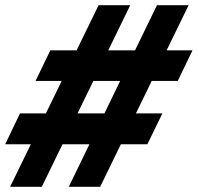

<svg xmlns="http://www.w3.org/2000/svg" viewBox="-42 -720 762 740"><path d="M223 0 563 -700H685L344 0ZM-22 -164 35 -283H584L526 -164ZM-3 0 338 -700H460L119 0ZM95 -408 152 -526H700L643 -408Z"/></svg>

Font: Azeret Mono Thin SemiBold
Style: Italic
Weight: 600
Italic angle: -12°
Version: Version 1.002